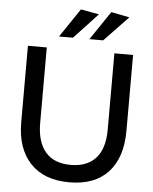

<svg xmlns="http://www.w3.org/2000/svg" viewBox="-61 -978 834 1044"><g transform="rotate(5 355.5 -456.0)"><path d="M356 15Q495 15 568.5 -65Q642 -145 642 -291V-705H540V-289Q540 -185 492.5 -132.5Q445 -80 356 -80Q264 -80 217.5 -135Q171 -190 171 -292V-705H68V-288Q68 -145 143 -65Q218 15 356 15ZM438 -909 338 -927 232 -770H308ZM604 -907 504 -927 398 -770H473Z"/></g></svg>

Font: Geom
Style: Regular
Weight: 400
Version: Version 1.102